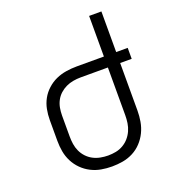

<svg xmlns="http://www.w3.org/2000/svg" viewBox="-135 -841 869 955"><g transform="rotate(-20 300.0 -363.5)"><path d="M296 8Q267 8 239 3Q211 -2 185.5 -15Q160 -28 139.5 -48.5Q119 -69 106 -94.5Q93 -120 88 -148Q83 -176 83 -205V-315Q83 -344 88.5 -372Q94 -400 107.5 -424.5Q121 -449 142.5 -468.5Q164 -488 189.5 -499.5Q215 -511 243.5 -515.5Q272 -520 300 -520H444V-735H509V-520H570V-462H509V-210Q509 -181 504 -152.5Q499 -124 486.5 -98Q474 -72 454 -50.5Q434 -29 408 -15.5Q382 -2 353.5 3Q325 8 296 8ZM296 -50Q317 -50 337.5 -54Q358 -58 376 -68.5Q394 -79 407.5 -94.5Q421 -110 429.5 -129Q438 -148 441 -168.5Q444 -189 444 -210V-462H300Q280 -462 260 -458.5Q240 -455 222 -446.5Q204 -438 189 -424.5Q174 -411 164.5 -393Q155 -375 151.5 -355Q148 -335 148 -315V-205Q148 -184 151 -164Q154 -144 162.5 -125.5Q171 -107 185 -92Q199 -77 217 -67.5Q235 -58 255.5 -54Q276 -50 296 -50Z"/></g></svg>

Font: Iosevka Light Extended
Style: Regular
Weight: 300
Width: 7
Monospace: yes
Designer: Belleve Invis
Foundry: Belleve Invis
Version: Version 32.5.0; ttfautohint (v1.8.4)